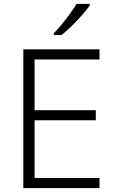

<svg xmlns="http://www.w3.org/2000/svg" viewBox="-20 -968 593 988"><path d="M492 0H100V-714H492V-662H158V-401H473V-349H158V-52H492ZM442 -940Q427 -919 402.5 -891Q378 -863 350 -835.5Q322 -808 297 -788H257V-797Q276 -816 298 -843Q320 -870 340.5 -898Q361 -926 374 -948H442Z"/></svg>

Font: Noto Sans Gurmukhi UI Light
Style: Regular
Weight: 300
Designer: Jelle Bosma - Monotype Design Team
Foundry: Monotype Imaging Inc.
Version: Version 2.004; ttfautohint (v1.8.4.7-5d5b)